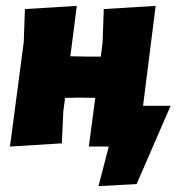

<svg xmlns="http://www.w3.org/2000/svg" viewBox="-20 -496 611 655"><path d="M283 4 305 -162 252 -163 202 -162 196 -116 191 -7 14 4 61 -352 65 -465 242 -476 220 -304 279 -303H324L330 -352L334 -465L511 -476L468 -135H562L446 132L316 139L351 4Z"/></svg>

Font: Alegreya Sans SC Black
Style: Italic
Weight: 900
Italic angle: -7°
Designer: Juan Pablo del Peral
Foundry: Huerta Tipografica
Version: Version 2.007